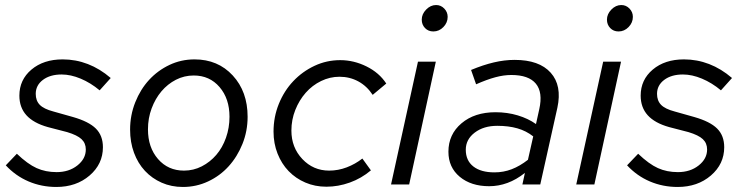

<svg xmlns="http://www.w3.org/2000/svg" viewBox="-20 -733 2952 763"><path d="M3 -76 47 -122Q90 -81 125.5 -65Q161 -49 205 -49Q254 -49 287.5 -75.5Q321 -102 321 -139Q321 -164 304 -180Q287 -196 247 -208L170 -228Q113 -244 85 -275Q57 -306 57 -353Q57 -416 105 -456.5Q153 -497 229 -497Q281 -497 329 -478.5Q377 -460 420 -423L376 -374Q340 -404 300.5 -420.5Q261 -437 225 -437Q179 -437 150.5 -415.5Q122 -394 122 -360Q122 -333 138 -316.5Q154 -300 192 -290L270 -268Q333 -250 361 -222Q389 -194 389 -148Q389 -81 336 -35.5Q283 10 204 10Q145 10 93.5 -12Q42 -34 3 -76Z M497 -218Q497 -275 517.5 -326.5Q538 -378 572.5 -415.5Q607 -453 653.5 -475Q700 -497 753 -497Q846 -497 905 -433Q964 -369 964 -269Q964 -212 943.5 -161Q923 -110 888.5 -72Q854 -34 807 -12Q760 10 707 10Q661 10 622.5 -7Q584 -24 556 -54Q528 -84 512.5 -126Q497 -168 497 -218ZM711 -55Q749 -55 782 -72Q815 -89 839.5 -117.5Q864 -146 878 -185.5Q892 -225 892 -269Q892 -341 852.5 -387Q813 -433 750 -433Q712 -433 679 -416Q646 -399 621.5 -370Q597 -341 582.5 -302Q568 -263 568 -219Q568 -147 608 -101Q648 -55 711 -55Z M1288 -55Q1324 -55 1358 -68Q1392 -81 1420 -103L1454 -56Q1416 -24 1370 -7.5Q1324 9 1277 9Q1232 9 1193.5 -7.5Q1155 -24 1127 -53Q1099 -82 1083 -122.5Q1067 -163 1067 -210Q1067 -268 1088 -320Q1109 -372 1145.5 -410.5Q1182 -449 1230 -471.5Q1278 -494 1332 -494Q1386 -494 1436.5 -469Q1487 -444 1515 -401L1461 -356Q1438 -391 1404 -409.5Q1370 -428 1329 -428Q1291 -428 1256 -411Q1221 -394 1195 -364.5Q1169 -335 1153.5 -296Q1138 -257 1138 -214Q1138 -147 1181.5 -101Q1225 -55 1288 -55Z M1702 -608Q1682 -608 1669 -621.5Q1656 -635 1656 -655Q1656 -677 1673.5 -695Q1691 -713 1713 -713Q1732 -713 1745.5 -699Q1759 -685 1759 -666Q1759 -643 1742 -625.5Q1725 -608 1702 -608ZM1712 -488 1606 0H1534L1641 -488Z M1924 7Q1852 7 1807 -30.5Q1762 -68 1762 -130Q1762 -199 1814 -243Q1866 -287 1949 -287Q1996 -287 2037.5 -274.5Q2079 -262 2110 -240L2123 -299Q2138 -366 2109.5 -400.5Q2081 -435 2012 -435Q1982 -435 1948.5 -426Q1915 -417 1872 -398L1852 -455Q1900 -475 1942.5 -485Q1985 -495 2025 -495Q2123 -495 2168.5 -444Q2214 -393 2195 -305L2127 0H2056L2066 -46Q2032 -19 1996.5 -6Q1961 7 1924 7ZM1831 -138Q1831 -95 1861 -71.5Q1891 -48 1945 -48Q1981 -48 2013.5 -60.5Q2046 -73 2078 -98L2099 -191Q2071 -213 2036 -223Q2001 -233 1956 -233Q1902 -233 1866.5 -206Q1831 -179 1831 -138Z M2438 -608Q2418 -608 2405 -621.5Q2392 -635 2392 -655Q2392 -677 2409.5 -695Q2427 -713 2449 -713Q2468 -713 2481.5 -699Q2495 -685 2495 -666Q2495 -643 2478 -625.5Q2461 -608 2438 -608ZM2448 -488 2342 0H2270L2377 -488Z M2472 -76 2516 -122Q2559 -81 2594.5 -65Q2630 -49 2674 -49Q2723 -49 2756.5 -75.5Q2790 -102 2790 -139Q2790 -164 2773 -180Q2756 -196 2716 -208L2639 -228Q2582 -244 2554 -275Q2526 -306 2526 -353Q2526 -416 2574 -456.5Q2622 -497 2698 -497Q2750 -497 2798 -478.5Q2846 -460 2889 -423L2845 -374Q2809 -404 2769.5 -420.5Q2730 -437 2694 -437Q2648 -437 2619.5 -415.5Q2591 -394 2591 -360Q2591 -333 2607 -316.5Q2623 -300 2661 -290L2739 -268Q2802 -250 2830 -222Q2858 -194 2858 -148Q2858 -81 2805 -35.5Q2752 10 2673 10Q2614 10 2562.5 -12Q2511 -34 2472 -76Z"/></svg>

Font: Red Hat Text
Style: Italic
Weight: 400
Italic angle: -12°
Designer: Pentagram / MCKL
Foundry: Pentagram / MCKL
Version: Version 1.005; Red Hat Text Italic